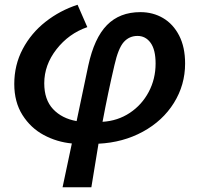

<svg xmlns="http://www.w3.org/2000/svg" viewBox="-20 -592 835 807"><path d="M570 -541Q623 -541 665.5 -516Q708 -491 733 -442.5Q758 -394 758 -325Q758 -235 711 -159.5Q664 -84 580.5 -38.5Q497 7 394 12L364 195H243L282 11Q219 5 164 -24.5Q109 -54 74.5 -108.5Q40 -163 40 -239Q40 -319 75.5 -386Q111 -453 171.5 -500.5Q232 -548 306 -572L347 -478Q269 -451 217.5 -385Q166 -319 166 -242Q166 -173 203 -133.5Q240 -94 302 -83L351 -316Q376 -432 429.5 -486.5Q483 -541 570 -541ZM634 -325Q634 -383 613 -412Q592 -441 558 -441Q523 -441 500 -415Q477 -389 461 -318Q434 -203 411 -80Q475 -84 525.5 -117.5Q576 -151 605 -205.5Q634 -260 634 -325Z"/></svg>

Font: Nebula Sans Semibold
Style: Regular
Weight: 600
Italic angle: -9°
Designer: Paul D. Hunt for Adobe (as Source Sans)
Foundry: Nebula Entertainment & Broadcasting LLC
Version: Version 1.010